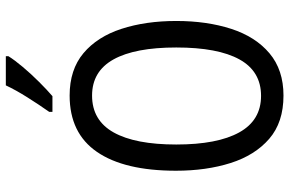

<svg xmlns="http://www.w3.org/2000/svg" viewBox="-187 -862 993 659"><g transform="rotate(-90 309.5 -532.5)"><path d="M567 -424Q567 -319 540 -235.5Q513 -152 456 -104Q399 -56 311 -56Q219 -56 162.5 -105Q106 -154 79.5 -237.5Q53 -321 53 -425Q53 -602 117.5 -696Q182 -790 311 -790Q400 -790 456.5 -742.5Q513 -695 540 -612Q567 -529 567 -424ZM143 -424Q143 -283 184.5 -208Q226 -133 310 -133Q394 -133 435 -207Q476 -281 476 -424Q476 -566 435 -639.5Q394 -713 311 -713Q226 -713 184.5 -639Q143 -565 143 -424ZM446 -1000Q433 -979 409 -950.5Q385 -922 357.5 -894.5Q330 -867 309 -849H255V-860Q281 -897 305.5 -936Q330 -975 346 -1009H446Z"/></g></svg>

Font: Noto Sans Malayalam UI Condensed
Style: Regular
Weight: 400
Width: 3
Designer: Jelle Bosma - Monotype Design Team
Foundry: Monotype Imaging Inc.
Version: Version 2.104; ttfautohint (v1.8.4.7-5d5b)